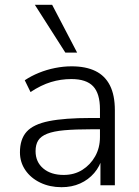

<svg xmlns="http://www.w3.org/2000/svg" viewBox="-20 -771 579 799"><path d="M236 8Q187 8 147.5 -11Q108 -30 85.5 -63Q63 -96 63 -137Q63 -192 91 -223Q119 -254 184 -267Q249 -280 358 -280H408V-233H360Q293 -233 248 -229Q203 -225 176.5 -214.5Q150 -204 139 -186.5Q128 -169 128 -142Q128 -97 160 -70Q192 -43 245 -43Q289 -43 322.5 -64Q356 -85 376 -120.5Q396 -156 396 -201V-316Q396 -382 367.5 -412Q339 -442 277 -442Q233 -442 192 -429.5Q151 -417 107 -388L83 -437Q110 -455 142 -468Q174 -481 209 -488Q244 -495 278 -495Q337 -495 377 -475.5Q417 -456 437.5 -415.5Q458 -375 458 -312V0H398V-116H406Q396 -79 372 -51Q348 -23 313.5 -7.5Q279 8 236 8ZM252 -552 125 -751H197L301 -552Z"/></svg>

Font: Nunito Sans 11pt Light
Style: Regular
Weight: 300
Version: Version 3.101;gftools[0.9.27]